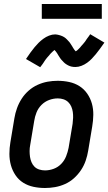

<svg xmlns="http://www.w3.org/2000/svg" viewBox="-20 -932 542 960"><path d="M205 8Q175 8 147 2Q119 -4 96 -18.5Q73 -33 57.5 -56Q42 -79 34.5 -106Q27 -133 27 -162.5Q27 -192 32 -221L52 -341Q56 -366 65 -391Q74 -416 88.5 -438.5Q103 -461 123.5 -479Q144 -497 168.5 -508Q193 -519 218 -523.5Q243 -528 268 -528Q298 -528 326 -522Q354 -516 377 -501.5Q400 -487 416 -464Q432 -441 439.5 -414Q447 -387 446.5 -357.5Q446 -328 441 -299L421 -179Q417 -154 408.5 -129Q400 -104 385 -81.5Q370 -59 350 -41Q330 -23 305.5 -12Q281 -1 255.5 3.5Q230 8 205 8ZM205 -80Q227 -80 248.5 -88Q270 -96 286 -112.5Q302 -129 310.5 -150.5Q319 -172 323 -193L343 -313Q345 -328 345.5 -343Q346 -358 344 -372Q342 -386 336.5 -399Q331 -412 321 -421.5Q311 -431 297.5 -435.5Q284 -440 269 -440Q247 -440 225.5 -432Q204 -424 187.5 -407.5Q171 -391 162.5 -369.5Q154 -348 151 -327L131 -207Q128 -192 128 -177Q128 -162 130 -148Q132 -134 137.5 -121Q143 -108 152.5 -98.5Q162 -89 176 -84.5Q190 -80 205 -80ZM181 -596 110 -637Q122 -655 132.5 -669.5Q143 -684 153 -696Q163 -708 173 -718Q183 -728 196.5 -738Q210 -748 225.5 -754Q241 -760 256 -760Q261 -760 265.5 -759Q270 -758 274.5 -757Q279 -756 283 -754.5Q287 -753 292 -751Q297 -749 300.5 -746.5Q304 -744 307.5 -741.5Q311 -739 314 -735.5Q317 -732 320.5 -728.5Q324 -725 327 -721.5Q330 -718 332 -714.5Q334 -711 336.5 -707.5Q339 -704 341 -700.5Q343 -697 346 -692Q349 -687 352 -683Q355 -679 358 -676Q361 -673 361 -671Q360 -671 358.5 -671.5Q357 -672 356 -672H355L358 -675Q362 -677 365 -679.5Q368 -682 370.5 -684.5Q373 -687 375 -689Q377 -691 379 -693Q381 -695 382.5 -697Q384 -699 386 -701.5Q388 -704 390.5 -706.5Q393 -709 395 -711.5Q397 -714 399.5 -717Q402 -720 404.5 -723Q407 -726 409 -729.5Q411 -733 413.5 -736.5Q416 -740 419 -744Q422 -748 425 -752Q428 -756 431 -761L502 -719Q490 -702 479.5 -687.5Q469 -673 459 -661Q449 -649 439 -638.5Q429 -628 416 -618.5Q403 -609 387.5 -603Q372 -597 357 -597Q352 -597 347 -597.5Q342 -598 337.5 -599Q333 -600 329 -601.5Q325 -603 320 -605.5Q315 -608 311.5 -610.5Q308 -613 304.5 -615.5Q301 -618 298 -621.5Q295 -625 291.5 -628.5Q288 -632 285 -635.5Q282 -639 280 -642.5Q278 -646 275.5 -649.5Q273 -653 271 -656.5Q269 -660 266 -665Q263 -670 260 -673.5Q257 -677 254 -680.5Q251 -684 251 -685V-686Q252 -686 253.5 -685.5Q255 -685 256 -685H257L254 -683Q250 -680 247 -677.5Q244 -675 241 -672Q238 -669 236.5 -667.5Q235 -666 233 -664Q231 -662 229.5 -660Q228 -658 226 -655.5Q224 -653 221.5 -650.5Q219 -648 217 -645.5Q215 -643 212.5 -640Q210 -637 207.5 -633.5Q205 -630 203 -627Q201 -624 198.5 -620Q196 -616 193.5 -612.5Q191 -609 187.5 -604.5Q184 -600 181 -596ZM489 -838H189V-912H489Z"/></svg>

Font: Iosevka Term Curly Semibold
Style: Italic
Weight: 600
Italic angle: -9°
Designer: Belleve Invis
Foundry: Belleve Invis
Version: Version 32.3.0